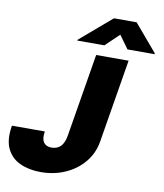

<svg xmlns="http://www.w3.org/2000/svg" viewBox="-114 -1041 965 1133"><g transform="rotate(10 369.0 -474.5)"><path d="M207 9.8Q137.2 9.8 83.5 -14.6Q29.8 -39.1 4.4 -91.3Q-21 -143.6 -7.3 -227.5L-6.8 -230.5H190.4L189.9 -227.5Q183.1 -186 197.8 -164.8Q212.4 -143.6 245.1 -143.6Q313.5 -143.6 327.6 -228.5L410.2 -727.5H604.5L522 -228.5Q510.3 -157.7 466.1 -104Q421.9 -50.3 354.7 -20.3Q287.6 9.8 207 9.8ZM586.4 -792 529.8 -870.1 447.8 -792H285.6L286.6 -796.9L476.1 -959H611.8L749.5 -796.9L748.5 -792Z"/></g></svg>

Font: Inter Tight Black
Style: Italic
Weight: 900
Italic angle: -9.39999°
Designer: Rasmus Andersson
Foundry: rsms
Version: Version 3.004; ttfautohint (v1.8.4.7-5d5b)